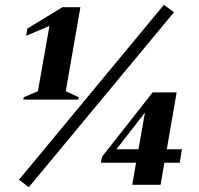

<svg xmlns="http://www.w3.org/2000/svg" viewBox="-20 -770 828 800"><path d="M77 -355 79 -365 138 -390 186 -662 89 -621 94 -651 240 -740H315L254 -390L308 -365L306 -355ZM59 -21 663 -750 705 -719 100 10ZM531 0 547 -92H400L406 -118L616 -385H716L675 -148H738L729 -92H665L649 0ZM465 -148H557L584 -301Z"/></svg>

Font: Spectral ExtraBold
Style: Italic
Weight: 800
Italic angle: -10°
Designer: Jean-Baptiste Levee
Foundry: Production Type
Version: Version 2.001